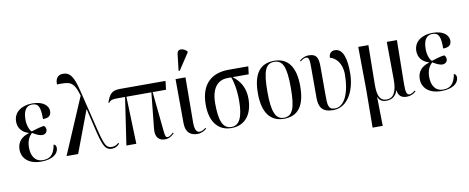

<svg xmlns="http://www.w3.org/2000/svg" viewBox="-81 -1188 4419 1810"><g transform="rotate(-10 2128.5 -283.0)"><path d="M229 10C340 10 395 -38 395 -92C395 -110 388 -123 371 -128C354 -27 308 -1 248 -1C169 -1 137 -64 137 -140C137 -210 163 -247 189 -272C231 -246 259 -235 282 -235C308 -235 329 -253 329 -278C329 -297 321 -310 311 -317C280 -313 240 -303 189 -286C172 -298 150 -347 150 -405C150 -499 186 -535 235 -535C298 -535 314 -497 314 -382C374 -382 393 -406 393 -445C393 -491 351 -545 240 -545C138 -545 60 -493 60 -402C60 -337 100 -294 159 -277V-274C94 -256 46 -213 46 -136C46 -55 107 10 229 10Z M472 0H583L733 -399H736V-402L790 -172C828 -21 850 6 909 6C937 6 964 -9 980 -29L974 -38C958 -22 935 -11 911 -11C859 -11 843 -34 806 -178L706 -586C673 -722 641 -770 572 -770C516 -770 498 -725 501 -681C615 -681 659 -690 702 -538Z M1045 0H1140L1125 -453H1364L1329 -112C1319 -24 1362 6 1414 6C1444 6 1468 -2 1504 -36L1497 -44C1470 -17 1453 -11 1443 -11C1424 -11 1419 -25 1414 -76L1376 -453H1504L1514 -536H1076C995 -536 973 -499 948 -427L955 -424C975 -450 990 -453 1045 -453H1112Z M1662 -606 1766 -764V-776C1728 -810 1676 -818 1670 -766L1652 -610ZM1725 9C1763 9 1792 -8 1813 -26L1808 -35C1791 -22 1771 -8 1749 -8C1714 -8 1701 -45 1702 -112L1705 -536H1610L1612 -113C1613 -25 1658 9 1725 9Z M2050 10C2191 10 2255 -98 2255 -238C2255 -342 2209 -412 2142 -461H2297L2306 -536H2118C1960 -536 1848 -452 1848 -247C1848 -89 1920 10 2050 10ZM2052 0C1969 0 1938 -80 1938 -244C1938 -413 2018 -461 2095 -461H2129C2145 -429 2165 -340 2165 -235C2165 -71 2125 0 2052 0Z M2553 10C2687 10 2756 -78 2756 -268C2756 -454 2684 -545 2555 -545C2418 -545 2351 -455 2351 -268C2351 -80 2426 10 2553 10ZM2554 0C2474 0 2442 -74 2442 -268C2442 -464 2471 -535 2553 -535C2637 -535 2666 -464 2666 -268C2666 -74 2637 0 2554 0Z M3024 10C3169 10 3241 -150 3241 -310C3241 -431 3219 -544 3135 -544C3101 -544 3078 -521 3078 -482C3129 -469 3190 -415 3190 -303C3190 -129 3135 -3 3044 -3C2978 -3 2976 -45 2976 -147V-408C2976 -486 2968 -539 2883 -539C2849 -539 2820 -524 2796 -504L2801 -495C2824 -515 2844 -522 2856 -522C2885 -522 2888 -492 2888 -427V-131C2888 -45 2917 10 3024 10Z M3360 237H3457L3452 -39H3454C3468 -5 3493 10 3534 10C3586 10 3624 -17 3641 -70H3643C3649 -18 3677 6 3729 6C3765 6 3793 -8 3817 -29L3811 -38C3790 -20 3770 -11 3758 -11C3733 -11 3722 -35 3723 -116L3729 -536H3632L3635 -176C3636 -53 3599 -1 3538 -1C3472 -1 3450 -54 3451 -160L3456 -536H3359L3363 -126Z M4060 10C4171 10 4226 -38 4226 -92C4226 -110 4219 -123 4202 -128C4185 -27 4139 -1 4079 -1C4000 -1 3968 -64 3968 -140C3968 -210 3994 -247 4020 -272C4062 -246 4090 -235 4113 -235C4139 -235 4160 -253 4160 -278C4160 -297 4152 -310 4142 -317C4111 -313 4071 -303 4020 -286C4003 -298 3981 -347 3981 -405C3981 -499 4017 -535 4066 -535C4129 -535 4145 -497 4145 -382C4205 -382 4224 -406 4224 -445C4224 -491 4182 -545 4071 -545C3969 -545 3891 -493 3891 -402C3891 -337 3931 -294 3990 -277V-274C3925 -256 3877 -213 3877 -136C3877 -55 3938 10 4060 10Z"/></g></svg>

Font: Noto Serif Display Condensed
Style: Regular
Weight: 400
Width: 3
Designer: Monotype Design Team
Foundry: Monotype Imaging Inc.
Version: Version 2.009